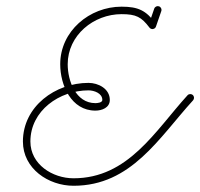

<svg xmlns="http://www.w3.org/2000/svg" viewBox="-20 -584 642 616"><path d="M490.1 -563.7C483.8 -565.8 477 -562.5 474.8 -556.2C469.1 -539.7 463.4 -523.2 457.7 -506.7C455.6 -500.4 458.9 -493.6 465.2 -491.4C471.4 -489.2 478.3 -492.6 480.4 -498.8C480.4 -498.8 480.4 -498.8 480.4 -498.8C486.1 -515.4 491.8 -531.9 497.5 -548.4C499.7 -554.7 496.4 -561.5 490.1 -563.7ZM476.3 -493.2C481.6 -497.2 482.6 -504.7 478.7 -510C448 -550.4 423.6 -562.6 369.9 -562.6C267.2 -562.6 173.2 -484.2 173.2 -377.9C173.2 -310.9 208.4 -229.1 286.1 -229.1C307.1 -229.1 332.3 -238.5 332.3 -263.3C332.3 -299.2 295.7 -318.1 263.9 -318.1C157.8 -318.1 53.5 -242.7 53.5 -130C53.5 -43 135.2 12 216 12C401.2 12 490.2 -142.2 599.4 -262.1C603.8 -267 603.5 -274.6 598.6 -279.1C593.7 -283.5 586.1 -283.2 581.6 -278.3C477.9 -164.4 391.6 -12 216 -12C148.6 -12 77.5 -56.5 77.5 -130C77.5 -229.3 171.1 -294.1 263.9 -294.1C281.7 -294.1 308.3 -285 308.3 -263.3C308.3 -254.5 292.2 -253.1 286.1 -253.1C222.8 -253.1 197.2 -324.9 197.2 -377.9C197.2 -470.9 280.5 -538.6 369.9 -538.6C416.6 -538.6 433.7 -529.6 459.5 -495.5C463.5 -490.2 471 -489.2 476.3 -493.2Z"/></svg>

Font: FRB American Cursive Guidelines Light
Style: Italic
Weight: 300
Italic angle: -25°
Version: Version 2.0;Modular Font Editor K font №1